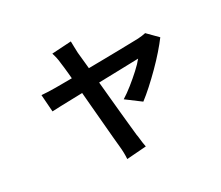

<svg xmlns="http://www.w3.org/2000/svg" viewBox="-120 -804 1240 1078"><g transform="rotate(-20 500.0 -264.5)"><path d="M396 -629Q399 -612 403 -594Q407 -576 411 -556Q419 -529 431.5 -483.5Q444 -438 459.5 -383Q475 -328 490.5 -270.5Q506 -213 521 -160.5Q536 -108 547 -68.5Q558 -29 564 -9Q568 0 572 15Q576 30 581 44.5Q586 59 590 69L468 100Q466 80 461.5 58Q457 36 451 16Q445 -4 434 -45.5Q423 -87 408.5 -141Q394 -195 378.5 -253Q363 -311 348.5 -366Q334 -421 322 -464.5Q310 -508 302 -532Q297 -551 290 -568Q283 -585 275 -600ZM876 -479Q860 -447 835 -405.5Q810 -364 779.5 -320.5Q749 -277 719 -238.5Q689 -200 663 -172L564 -222Q591 -246 621 -280Q651 -314 677.5 -348.5Q704 -383 718 -409Q708 -407 676.5 -400.5Q645 -394 601 -385Q557 -376 505 -365.5Q453 -355 400.5 -344Q348 -333 300.5 -323.5Q253 -314 217.5 -306.5Q182 -299 165 -295L138 -402Q161 -404 182 -407Q203 -410 227 -414Q238 -416 269 -421.5Q300 -427 343.5 -435Q387 -443 436.5 -452.5Q486 -462 536.5 -471.5Q587 -481 632 -490Q677 -499 710 -505.5Q743 -512 757 -515Q769 -518 782 -522Q795 -526 804 -530Z"/></g></svg>

Font: Noto Sans TC SemiBold
Style: Regular
Weight: 600
Designer: Ryoko NISHIZUKA  (kana, bopomofo & ideographs); Paul D. Hunt (Latin, Greek & Cyrillic); Sandoll Communications , Soo-you
Foundry: Adobe
Version: Version 2.004-H2;hotconv 1.0.118;makeotfexe 2.5.65603